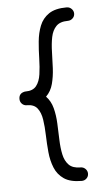

<svg xmlns="http://www.w3.org/2000/svg" viewBox="-51 -751 447 769"><g transform="rotate(-5 172.0 -367.0)"><path d="M273.9 -45.4Q273.9 -34.2 265.9 -26.4Q257.8 -18.6 246.6 -18.6Q200.7 -18.6 175.3 -35.9Q149.9 -53.2 138.2 -82Q126.5 -110.8 123.3 -145Q120.1 -179.2 119.1 -213.4Q118.2 -247.6 113.8 -276.4Q109.4 -305.2 95.9 -322.5Q82.5 -339.8 53.7 -339.8Q52.2 -339.8 50.8 -339.8Q50.8 -339.8 50.8 -339.8Q40.5 -340.8 33.4 -348.6Q26.4 -356.4 26.4 -367.2Q26.4 -388.7 46.9 -394Q46.9 -394 47.4 -394Q48.3 -394.5 49.3 -394.5Q49.8 -394.5 50.3 -395Q50.8 -395 51.8 -395Q52.7 -395 53.7 -395Q83 -395 96.7 -412.4Q110.4 -429.7 114.5 -458.5Q118.7 -487.3 119.4 -521.5Q120.1 -555.7 123.3 -589.8Q126.5 -624 137.9 -652.8Q149.4 -681.6 175 -699Q200.7 -716.3 246.6 -716.3Q257.8 -716.3 266.1 -708.3Q274.4 -700.2 274.4 -689Q274.4 -677.7 266.1 -669.9Q257.8 -662.1 246.6 -662.1Q215.3 -662.1 199.7 -646Q184.1 -629.9 178.7 -603Q173.3 -576.2 172.6 -543.7Q171.9 -511.2 170.2 -478Q168.5 -444.8 160.9 -415.8Q153.3 -386.7 133.3 -367.2Q152.3 -347.7 159.9 -318.6Q167.5 -289.6 168.9 -256.3Q170.4 -223.1 171.4 -190.7Q172.4 -158.2 178 -131.6Q183.6 -105 199.2 -88.9Q214.8 -72.8 246.6 -72.8Q257.8 -72.8 265.9 -64.7Q273.9 -56.6 273.9 -45.4Z"/></g></svg>

Font: Mikhak-DS1-FD Light
Style: Regular
Weight: 300
Designer: Amin Abedi
Version: Version 3.2